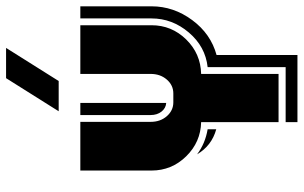

<svg xmlns="http://www.w3.org/2000/svg" viewBox="-200 -720 981 620"><g transform="rotate(-90 290.0 -409.5)"><path d="M445.8 -879.9 338.9 -710H241.2L348.1 -879.9ZM580.1 -410.2Q580.1 -338.9 535.6 -278.8Q491.2 -218.8 422.9 -200.2V61H206.1V22.9H383.8V-229Q450.2 -236.3 495.6 -289.8Q541 -343.3 541 -410.2V-640.1H580.1ZM519 -410.2Q519 -345.2 473.1 -298.3Q427.2 -251.5 361.8 -250V0H206.1V-250Q141.6 -251.5 95.7 -298.3Q49.8 -345.2 49.8 -410.2V-640.1H207V-413.1Q207 -381.8 225.3 -360.8Q243.7 -339.8 270 -339.8H298.8Q325.2 -339.8 343.5 -360.8Q361.8 -381.8 361.8 -413.1V-640.1H519ZM268.1 -362.8Q251.5 -363.8 240.2 -377.9Q229 -392.1 229 -413.1V-640.1H268.1ZM183.1 -201.2Q129.9 -215.8 102.1 -263.2Q136.7 -236.8 183.1 -229Z"/></g></svg>

Font: Laconic
Style: Shadow
Weight: 900
Width: 6
Designer: Robby Woodard
Version: Version 1.000